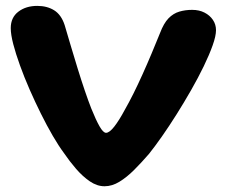

<svg xmlns="http://www.w3.org/2000/svg" viewBox="-20 -619 772 652"><path d="M335 13.5Q309.5 13.5 285 -3.2Q260.5 -20 238.2 -45.8Q216 -71.5 197 -99.5Q179.5 -123 159.2 -157.8Q139 -192.5 119 -232.8Q99 -273 80.5 -315.2Q62 -357.5 47.8 -397Q33.5 -436.5 25 -469.2Q16.5 -502 16.5 -523.5Q16.5 -559.5 42.2 -579.2Q68 -599 106.5 -599Q140 -599 164 -584Q188 -569 199.5 -534Q209 -502.5 220.2 -464Q231.5 -425.5 243.8 -386Q256 -346.5 268 -311.2Q280 -276 290 -250.5Q305.5 -212 318 -190Q330.5 -168 340 -168Q351.5 -168 368 -189Q384.5 -210 404 -246.5Q417.5 -270 433 -301Q448.5 -332 464.2 -367Q480 -402 495 -437.8Q510 -473.5 523.5 -507Q536 -540 552.2 -556.8Q568.5 -573.5 588.8 -579.5Q609 -585.5 632.5 -585.5Q656.5 -585.5 674.5 -576.2Q692.5 -567 703 -551.5Q713.5 -536 713.5 -516.5Q713.5 -497 702.2 -465.2Q691 -433.5 672 -394.2Q653 -355 629 -313Q605 -271 579.5 -230.5Q554 -190 529.8 -155.5Q505.5 -121 486 -96.5Q460.5 -67 435.5 -42Q410.5 -17 385.5 -1.8Q360.5 13.5 335 13.5Z"/></svg>

Font: Gluten Medium
Style: Regular
Weight: 500
Designer: Tyler Finck
Foundry: Etcetera Type Company
Version: Version 1.300